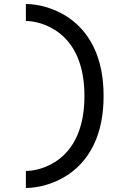

<svg xmlns="http://www.w3.org/2000/svg" viewBox="-20 -769 623 960"><path d="M109.4 85.9V170.9C225.1 170.9 498 94.2 498 -289.1C498 -671.9 225.1 -749 109.4 -749V-664.1C178.7 -664.1 402.3 -617.2 402.3 -289.1C402.3 39.6 178.7 85.9 109.4 85.9Z"/></svg>

Font: Plaster
Style: Regular
Weight: 400
Designer: Eben Sorkin
Foundry: Eben Sorkin
Version: Version 1.007